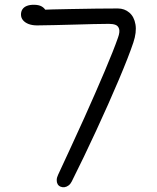

<svg xmlns="http://www.w3.org/2000/svg" viewBox="-20 -773 660 805"><path d="M223.5 -40Q267.5 -134 333 -278Q382 -387 419.2 -475Q456.5 -563 475 -616Q483 -638.5 479.5 -651.2Q476 -664 465 -668.5Q454 -673 436.5 -673Q406 -673 370.8 -672Q335.5 -671 297.5 -670Q255.5 -669 210.8 -667.8Q166 -666.5 135.5 -666.5Q115.5 -666.5 100.2 -672.2Q85 -678 76.5 -688.2Q68 -698.5 68 -712Q68 -725 74.2 -734.2Q80.5 -743.5 92.5 -748.2Q104.5 -753 121.5 -753Q142.5 -753 154.8 -746Q167 -739 172.5 -727.2Q178 -715.5 179.5 -699.5L143 -731.5Q168.5 -732.5 201 -733.5Q233.5 -734.5 271 -735Q396 -737.5 474 -737.5Q502 -737.5 522.2 -720.2Q542.5 -703 548 -670.5Q553.5 -638 539 -594.5Q520 -537.5 478 -438.2Q436 -339 383.2 -225Q330.5 -111 280.5 -11.5Q275.5 -1.5 267.5 4.5Q259.5 10.5 250.5 11.8Q241.5 13 233.5 9.5Q225.5 6 221.5 -1.2Q217.5 -8.5 217.8 -18.5Q218 -28.5 223.5 -40Z"/></svg>

Font: Monaspace Radon Var
Style: Regular
Weight: 400
Designer: Riley Cran and the Lettermatic Team
Version: Version 1.000 (Monaspace Radon Var)